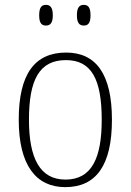

<svg xmlns="http://www.w3.org/2000/svg" viewBox="-20 -759 537 789"><path d="M324 -654C342 -654 352 -664 352 -696C352 -729 342 -739 324 -739C307 -739 296 -729 296 -696C296 -664 307 -654 324 -654ZM169 -654C186 -654 197 -664 197 -696C197 -729 186 -739 169 -739C151 -739 141 -729 141 -696C141 -664 151 -654 169 -654ZM248 10C374 10 440 -78 440 -267C440 -455 374 -543 252 -543C122 -543 57 -454 57 -267C57 -79 129 10 248 10ZM249 -21C144 -21 99 -109 99 -267C99 -430 141 -512 251 -512C356 -512 398 -433 398 -267C398 -113 359 -21 249 -21Z"/></svg>

Font: Noto Serif Myanmar SemiCondensed ExtraLight
Style: Regular
Weight: 200
Width: 4
Designer: Ben Mitchell and the Monotype Design Team
Foundry: Monotype Imaging Inc.
Version: Version 2.106